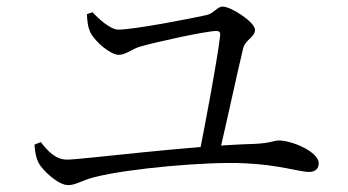

<svg xmlns="http://www.w3.org/2000/svg" viewBox="-20 -649 1040 574"><path d="M574.3 -181.9 634.1 -183.7C656.3 -277.6 693 -448.3 707 -504.6C713.7 -531.1 742.3 -537.2 742.3 -560C742.3 -582.7 671 -629.3 645.9 -629.3C628.6 -629.3 619.9 -608.6 596.8 -603.8C552.4 -594.1 383.2 -560.5 333.1 -560.5C309.8 -560.5 273.9 -593.7 256.6 -612.4L239.9 -606.7C240.7 -590.1 241.7 -569.9 250.7 -551C265.8 -522.6 310.9 -485 335.1 -485C356.3 -485 375.7 -503.3 399.4 -509.8C445.9 -523.3 596.3 -556.4 627.1 -556.4C635.7 -556.4 639.1 -552.4 638.3 -544.2C630.4 -473.3 595.4 -286.9 574.3 -181.9ZM183.6 -95.6C207.3 -95.6 224.2 -109.7 261.7 -119.2C364.5 -145.7 601.4 -166.4 709.5 -160.9C810.6 -157 877.4 -134.9 902.9 -134.9C921.9 -134.9 932.8 -143.8 932.8 -161C932.8 -194.7 853.8 -229.1 813 -229.1C800.5 -229.1 788.1 -221.3 744.7 -219C545 -213.5 224.8 -171.8 180.6 -171.8C145.7 -171.8 122.8 -197.7 101.9 -224.1L83 -216.7C85.3 -190.4 88.3 -175.4 95.5 -161.7C107.2 -139.9 153.8 -95.6 183.6 -95.6Z"/></svg>

Font: Source Han Serif CN VF
Style: Regular
Weight: 250
Designer: Ryoko NISHIZUKA 西塚涼子 (kana & ideographs); Frank Grießhammer (Latin, Greek & Cyrillic); Wenlong ZHANG 张文龙 (bopomofo); San
Foundry: Adobe
Version: Version 2.002;hotconv 1.1.0;makeotfexe 2.6.0